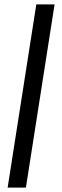

<svg xmlns="http://www.w3.org/2000/svg" viewBox="-20 -731 286 883"><path d="M231 -710.9 99.1 131.8H15.1L147 -710.9Z"/></svg>

Font: Mardoto
Style: Bold Italic
Weight: 700
Italic angle: -12°
Designer: Christian Robertson, Vahan Hovhannisyan
Foundry: Google
Version: Version 1.000